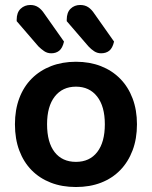

<svg xmlns="http://www.w3.org/2000/svg" viewBox="-20 -736 610 771"><path d="M530 -237Q530 -179 512.5 -132.5Q495 -86 463 -53Q431 -20 386 -2.5Q341 15 285 15Q229 15 184 -2.5Q139 -20 107 -52.5Q75 -85 57.5 -131.5Q40 -178 40 -237Q40 -295 57.5 -341.5Q75 -388 107.5 -420.5Q140 -453 185 -470.5Q230 -488 285 -488Q340 -488 385 -470.5Q430 -453 462.5 -420Q495 -387 512.5 -340.5Q530 -294 530 -237ZM285 -388Q231 -388 200 -348.5Q169 -309 169 -237Q169 -164 199.5 -125Q230 -86 285 -86Q340 -86 370.5 -125.5Q401 -165 401 -237Q401 -309 370 -348.5Q339 -388 285 -388ZM47 -651V-657Q47 -686 63 -701Q79 -716 102 -716Q120 -716 133.5 -707Q147 -698 158 -681L237 -569Q231 -543 218 -532.5Q205 -522 186 -522Q170 -522 157.5 -530.5Q145 -539 134 -550ZM248 -651V-657Q248 -686 263.5 -701Q279 -716 302 -716Q321 -716 334.5 -707Q348 -698 359 -681L438 -569Q432 -543 419 -532.5Q406 -522 386 -522Q371 -522 358.5 -530Q346 -538 335 -550Z"/></svg>

Font: Baloo Chettan 2 SemiBold
Style: Regular
Weight: 600
Designer: Maithili Shingre, Unnati Kotecha and Ek Type
Foundry: Ek Type
Version: Version 1.640;hotconv 1.0.111;makeotfexe 2.5.65597; ttfautoh